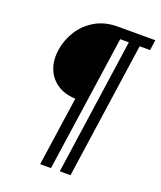

<svg xmlns="http://www.w3.org/2000/svg" viewBox="-147 -816 832 993"><g transform="rotate(20 269.0 -320.0)"><path d="M194 83 249 -297.5Q189.5 -299.5 148.8 -327Q108 -354.5 90 -400.8Q72 -447 81 -505Q89 -561 120.2 -611Q151.5 -661 204.2 -692Q257 -723 328.5 -723H534.5L526.5 -666H469L361 83H302L409.5 -666H362L253.5 83Z"/></g></svg>

Font: Public Sans
Style: Italic
Weight: 400
Italic angle: -8°
Designer: The Public Sans project authors (U.S. Web Design System). Libre Franklin designed by Pablo Impallari and Rodrigo Fuenzal
Version: Version 1.008; ttfautohint (v1.8.1) -l 8 -r 50 -G 200 -x 14 